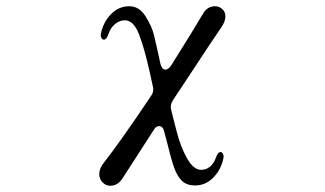

<svg xmlns="http://www.w3.org/2000/svg" viewBox="-20 -400 1040 615"><path d="M315 118Q364 56 464 -93Q471 -103 471 -114Q471 -118 469 -126L460 -167Q443 -244 425.5 -289.5Q408 -335 380 -335Q363 -335 348.5 -323Q334 -311 327 -290Q321 -273 313 -273Q308 -273 305 -278.5Q302 -284 303 -291Q310 -328 335 -354Q360 -380 394 -380Q426 -380 446 -348Q466 -316 472.5 -290.5Q479 -265 494 -195Q499 -177 510 -177Q519 -177 528 -190Q606 -314 629 -354Q643 -380 669 -380Q682 -380 692 -371Q702 -362 702 -347Q702 -331 688 -311Q651 -257 604 -185L534 -79Q527 -68 527 -57Q527 -53 529 -45Q531 -38 544.5 16Q558 70 579 107Q600 144 624 144Q640 144 652.5 134Q665 124 672 104Q678 87 686 87Q691 87 694 92.5Q697 98 696 105Q689 142 664 168Q639 194 605 194Q578 194 563 179.5Q548 165 538 137.5Q528 110 513 48L506 22Q502 4 490 4Q479 4 472 17L372 172Q357 195 333 195Q319 195 308.5 184Q298 173 298 159Q298 148 302 138.5Q306 129 315 118Z"/></svg>

Font: Hina Mincho
Style: Regular
Weight: 400
Designer: satsuyako
Foundry: satsuyako
Version: Version 1.100